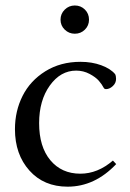

<svg xmlns="http://www.w3.org/2000/svg" viewBox="-20 -683 482 714"><path d="M311 -609.9Q311 -587.9 295.7 -572.8Q280.3 -557.6 258.3 -557.6Q236.3 -557.6 220.7 -572.8Q205.1 -587.9 205.1 -609.9Q205.1 -631.8 220.7 -647.2Q236.3 -662.6 258.3 -662.6Q280.3 -662.6 295.7 -647.5Q311 -632.3 311 -609.9ZM231.4 11.2Q143.1 11.2 89.4 -48.8Q35.6 -108.9 35.6 -202.6Q35.6 -270 64 -326.4Q92.3 -382.8 148.7 -418Q205.1 -453.1 279.3 -453.1Q321.8 -453.1 356.4 -440.4Q391.1 -427.7 408.2 -407.2Q411.6 -400.4 411.6 -389.6Q411.6 -374 399.4 -362.8Q387.2 -351.6 374.5 -351.6Q368.2 -351.6 365.7 -356.4Q358.9 -369.6 347.4 -382.8Q335.9 -396 313 -408.2Q290 -420.4 263.2 -420.4Q205.1 -420.4 165.3 -365Q125.5 -309.6 125.5 -225.1Q125.5 -137.2 167.2 -87.2Q209 -37.1 278.8 -37.1Q343.3 -37.1 399.9 -85.9L412.1 -72.8Q332.5 11.2 231.4 11.2Z"/></svg>

Font: Elstob 10pt
Style: Regular
Weight: 400
Designer: Peter S. Baker
Version: Version 1.015